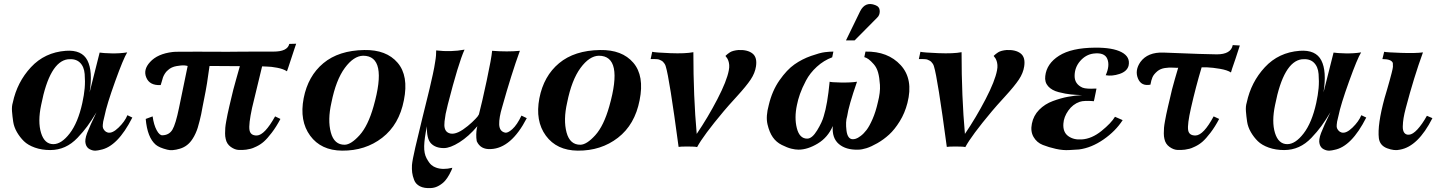

<svg xmlns="http://www.w3.org/2000/svg" viewBox="-20 -746 7310 975"><path d="M652 -149Q577 -1 490 15Q479 18 465.5 19Q452 20 436 12Q420 4 415 -15Q409 -35 422.5 -70.5Q436 -106 470 -176Q444 -133 423.5 -105Q403 -77 373.5 -46Q344 -15 309.5 0.5Q275 16 235 16Q192 16 157 3.5Q122 -9 101.5 -29Q81 -49 66 -75Q51 -101 47 -128Q43 -155 41 -180.5Q39 -206 45 -225Q67 -329 137 -404.5Q207 -480 314 -488Q396 -494 424 -439Q452 -384 435 -277L486 -479Q503 -476 546 -475Q589 -474 626 -480Q607 -450 564.5 -332Q522 -214 511 -158Q511 -157 508 -145.5Q505 -134 504 -128.5Q503 -123 502 -112Q501 -101 503.5 -95Q506 -89 511.5 -82.5Q517 -76 527 -73Q550 -67 582 -98Q614 -129 627 -161ZM398 -223Q407 -264 410 -298Q413 -332 410 -370Q407 -408 385.5 -428.5Q364 -449 325 -445Q232 -433 189 -213Q171 -128 188.5 -71Q206 -14 251 -14Q292 -14 334 -68.5Q376 -123 398 -223Z M1484 -524Q1481 -515 1476 -500.5Q1471 -486 1461 -455Q1451 -424 1444 -403.5Q1437 -383 1437 -384Q1419 -396 1387.5 -402Q1356 -408 1334 -408L1311 -409Q1285 -304 1260 -198Q1242 -114 1247 -85.5Q1252 -57 1285 -58Q1324 -60 1377 -155L1404 -142Q1383 -102 1360 -72Q1337 -42 1320 -27Q1303 -12 1282 -2Q1261 8 1253 9.5Q1245 11 1230 14Q1214 16 1193.5 15.5Q1173 15 1152 0Q1131 -15 1126 -41Q1123 -53 1123 -68.5Q1123 -84 1124 -97Q1125 -110 1129 -131.5Q1133 -153 1135.5 -165.5Q1138 -178 1144.5 -206Q1151 -234 1154 -246Q1163 -287 1179.5 -344.5Q1196 -402 1198 -410L1044 -411Q1032 -318 1017 -246Q1014 -233 1009 -205.5Q1004 -178 1001.5 -165.5Q999 -153 993.5 -131.5Q988 -110 984 -97Q980 -84 973 -68.5Q966 -53 958 -41Q934 -3 894 9Q854 21 829 14Q789 4 771 -11Q728 -48 720 -142L755 -155Q761 -112 775.5 -85Q790 -58 805 -59Q839 -60 855.5 -87.5Q872 -115 889 -198L933 -411Q926 -413 915 -414Q904 -415 877 -410.5Q850 -406 833 -390Q823 -382 816.5 -371Q810 -360 807.5 -352.5Q805 -345 801.5 -332Q798 -319 796 -314Q740 -311 723 -352Q706 -392 742 -431Q780 -473 857 -482Q866 -484 995 -483.5Q1124 -483 1136 -483Q1184 -484 1369 -484Q1440 -484 1449 -523Z M2031 -237Q2007 -113 1921 -46.5Q1835 20 1717 19Q1610 18 1555 -57Q1500 -132 1522 -247Q1544 -360 1622 -425Q1700 -490 1830 -492Q1942 -494 1999 -427.5Q2056 -361 2031 -237ZM1877 -206Q1950 -463 1824 -463Q1776 -462 1731 -401Q1686 -340 1663 -225Q1643 -137 1660 -73.5Q1677 -10 1731 -11Q1763 -12 1806 -59.5Q1849 -107 1877 -206Z M2655 -146Q2576 7 2472 11Q2420 14 2401 -29Q2398 -46 2398.5 -63Q2399 -80 2401 -92L2404 -105Q2360 -53 2313 -23.5Q2266 6 2234 6Q2192 6 2169 -17.5Q2146 -41 2148 -105Q2135 -43 2134 -4.5Q2133 34 2146.5 58.5Q2160 83 2171 92Q2182 101 2194 105Q2228 118 2277 106Q2276 110 2273.5 116.5Q2271 123 2261.5 140.5Q2252 158 2240.5 171.5Q2229 185 2209.5 196.5Q2190 208 2168 209Q2134 211 2112.5 200Q2091 189 2083 168Q2075 147 2073 130Q2071 113 2072 92Q2074 68 2089 2.5Q2104 -63 2125.5 -149.5Q2147 -236 2153 -261Q2156 -272 2162 -298Q2168 -324 2170.5 -335.5Q2173 -347 2178 -368.5Q2183 -390 2185 -403Q2187 -416 2190 -433Q2193 -450 2194 -463.5Q2195 -477 2195 -490Q2270 -481 2339 -494Q2308 -426 2254 -215Q2246 -183 2243 -167.5Q2240 -152 2237.5 -130Q2235 -108 2238.5 -95Q2242 -82 2251 -75Q2280 -54 2331 -88Q2357 -106 2377 -125Q2397 -144 2405 -154L2412 -165Q2427 -222 2451.5 -336.5Q2476 -451 2479 -488Q2557 -482 2620 -488Q2577 -370 2530 -202Q2514 -149 2515 -114.5Q2516 -80 2543 -73Q2557 -68 2581.5 -90Q2606 -112 2628 -159Z M3228 -237Q3204 -113 3118 -46.5Q3032 20 2914 19Q2807 18 2752 -57Q2697 -132 2719 -247Q2741 -360 2819 -425Q2897 -490 3027 -492Q3139 -494 3196 -427.5Q3253 -361 3228 -237ZM3074 -206Q3147 -463 3021 -463Q2973 -462 2928 -401Q2883 -340 2860 -225Q2840 -137 2857 -73.5Q2874 -10 2928 -11Q2960 -12 3003 -59.5Q3046 -107 3074 -206Z M3819 -409Q3814 -375 3792 -342Q3770 -309 3722 -256.5Q3674 -204 3655 -181Q3551 -57 3520 1Q3511 -2 3473 -2Q3435 -2 3426 0Q3379 -351 3361 -408Q3359 -416 3355 -422Q3351 -428 3347 -432Q3343 -436 3337 -439Q3331 -442 3327 -443.5Q3323 -445 3315 -445.5Q3307 -446 3304.5 -446Q3302 -446 3293.5 -446Q3285 -446 3284 -446L3292 -483Q3308 -479 3384 -476Q3460 -473 3501 -481Q3501 -254 3518 -66Q3575 -150 3623 -242.5Q3671 -335 3681 -389Q3684 -404 3683 -416Q3682 -428 3679 -436.5Q3676 -445 3672.5 -450.5Q3669 -456 3666 -459L3664 -462L3667 -465Q3670 -468 3675 -472Q3680 -476 3687 -480.5Q3694 -485 3705.5 -488Q3717 -491 3730 -492Q3776 -494 3801 -474.5Q3826 -455 3819 -409Z M4433 -655 4320 -541H4276L4348 -689Q4374 -740 4425 -720Q4447 -712 4447.5 -690Q4448 -668 4433 -655ZM4588 -223Q4575 -172 4549 -130Q4523 -88 4495 -62.5Q4467 -37 4435.5 -19Q4404 -1 4380 6.5Q4356 14 4338 14Q4276 16 4240 -14.5Q4204 -45 4209 -106Q4184 -48 4132.5 -17Q4081 14 4035 14Q4019 14 3998.5 9Q3978 4 3950 -10Q3922 -24 3904.5 -49Q3887 -74 3877.5 -114.5Q3868 -155 3884 -213Q3901 -285 3938.5 -338.5Q3976 -392 4014.5 -419Q4053 -446 4098.5 -462Q4144 -478 4168.5 -481Q4193 -484 4212 -484L4206 -455Q4163 -439 4128 -407Q4093 -375 4073 -337Q4053 -299 4042.5 -269Q4032 -239 4027 -213Q4013 -148 4026.5 -95Q4040 -42 4079 -42Q4104 -42 4129.5 -84Q4155 -126 4163 -156Q4182 -216 4193 -331Q4200 -328 4249.5 -327Q4299 -326 4332 -331Q4289 -207 4282 -156Q4273 -128 4278.5 -83.5Q4284 -39 4311 -39Q4317 -39 4326 -41.5Q4335 -44 4350.5 -55.5Q4366 -67 4380.5 -86Q4395 -105 4411 -141.5Q4427 -178 4438 -227Q4451 -277 4448.5 -315Q4446 -353 4439 -378Q4432 -403 4417 -420Q4402 -437 4391 -445Q4380 -453 4369 -456L4375 -484Q4489 -486 4554 -415Q4619 -344 4588 -223Z M5181 -409Q5176 -375 5154 -342Q5132 -309 5084 -256.5Q5036 -204 5017 -181Q4913 -57 4882 1Q4873 -2 4835 -2Q4797 -2 4788 0Q4741 -351 4723 -408Q4721 -416 4717 -422Q4713 -428 4709 -432Q4705 -436 4699 -439Q4693 -442 4689 -443.5Q4685 -445 4677 -445.5Q4669 -446 4666.5 -446Q4664 -446 4655.5 -446Q4647 -446 4646 -446L4654 -483Q4670 -479 4746 -476Q4822 -473 4863 -481Q4863 -254 4880 -66Q4937 -150 4985 -242.5Q5033 -335 5043 -389Q5046 -404 5045 -416Q5044 -428 5041 -436.5Q5038 -445 5034.5 -450.5Q5031 -456 5028 -459L5026 -462L5029 -465Q5032 -468 5037 -472Q5042 -476 5049 -480.5Q5056 -485 5067.5 -488Q5079 -491 5092 -492Q5138 -494 5163 -474.5Q5188 -455 5181 -409Z M5711 -412Q5703 -383 5665 -370.5Q5627 -358 5595 -364Q5617 -413 5603 -447Q5589 -481 5533 -474Q5494 -469 5465.5 -436.5Q5437 -404 5437 -360Q5437 -319 5477 -301Q5487 -297 5504.5 -296Q5522 -295 5535 -296H5548Q5548 -295 5547.5 -293Q5547 -291 5546 -286Q5545 -281 5544 -275.5Q5543 -270 5541.5 -263.5Q5540 -257 5539 -251.5Q5538 -246 5537 -241.5Q5536 -237 5535 -234V-232L5523 -233Q5510 -234 5492.5 -233.5Q5475 -233 5463 -229Q5428 -217 5405 -184.5Q5382 -152 5380 -118Q5377 -75 5404.5 -55Q5432 -35 5473 -38Q5524 -41 5573.5 -81Q5623 -121 5642 -153L5681 -136Q5645 -80 5583.5 -37.5Q5522 5 5459 13Q5441 14 5409.5 16Q5378 18 5342 10Q5306 2 5275.5 -10Q5245 -22 5228.5 -50.5Q5212 -79 5220 -118Q5228 -159 5257 -188.5Q5286 -218 5327 -233Q5368 -248 5403 -254.5Q5438 -261 5475 -263Q5444 -264 5418 -266.5Q5392 -269 5356.5 -278Q5321 -287 5302.5 -308Q5284 -329 5288 -360Q5295 -423 5358 -463Q5421 -503 5540 -504Q5630 -505 5675.5 -481Q5721 -457 5711 -412Z M6276 -515Q6273 -506 6268.5 -492Q6264 -478 6254 -447.5Q6244 -417 6237 -398L6231 -378Q6213 -390 6175.5 -396.5Q6138 -403 6110 -404H6082Q6052 -304 6028 -198Q6009 -114 6013.5 -85.5Q6018 -57 6052 -58Q6092 -60 6143 -155L6171 -142Q6150 -102 6127 -72Q6104 -42 6087 -27Q6070 -12 6049 -2Q6028 8 6020 9.5Q6012 11 5997 14Q5981 16 5960.5 15.5Q5940 15 5919 0Q5898 -15 5893 -41Q5890 -53 5890 -68.5Q5890 -84 5891 -97Q5892 -110 5896 -131.5Q5900 -153 5902.5 -165.5Q5905 -178 5911.5 -206Q5918 -234 5921 -246Q5930 -289 5946 -344Q5962 -399 5963 -402Q5960 -401 5938.5 -402.5Q5917 -404 5895 -400.5Q5873 -397 5858 -385Q5839 -369 5832.5 -354Q5826 -339 5822 -316Q5775 -307 5758.5 -348Q5742 -389 5771 -431Q5808 -482 5889 -479Q6111 -470 6159 -470Q6231 -470 6240 -517Z M6918 -149Q6843 -1 6756 15Q6745 18 6731.5 19Q6718 20 6702 12Q6686 4 6681 -15Q6675 -35 6688.5 -70.5Q6702 -106 6736 -176Q6710 -133 6689.5 -105Q6669 -77 6639.5 -46Q6610 -15 6575.5 0.5Q6541 16 6501 16Q6458 16 6423 3.5Q6388 -9 6367.5 -29Q6347 -49 6332 -75Q6317 -101 6313 -128Q6309 -155 6307 -180.5Q6305 -206 6311 -225Q6333 -329 6403 -404.5Q6473 -480 6580 -488Q6662 -494 6690 -439Q6718 -384 6701 -277L6752 -479Q6769 -476 6812 -475Q6855 -474 6892 -480Q6873 -450 6830.5 -332Q6788 -214 6777 -158Q6777 -157 6774 -145.5Q6771 -134 6770 -128.5Q6769 -123 6768 -112Q6767 -101 6769.5 -95Q6772 -89 6777.5 -82.5Q6783 -76 6793 -73Q6816 -67 6848 -98Q6880 -129 6893 -161ZM6664 -223Q6673 -264 6676 -298Q6679 -332 6676 -370Q6673 -408 6651.5 -428.5Q6630 -449 6591 -445Q6498 -433 6455 -213Q6437 -128 6454.5 -71Q6472 -14 6517 -14Q6558 -14 6600 -68.5Q6642 -123 6664 -223Z M7254 -146Q7181 -2 7089 14Q7061 21 7024 7Q6987 -7 6982 -44Q6974 -112 7011 -248Q7016 -264 7024 -292Q7032 -320 7036.5 -336Q7041 -352 7047 -375.5Q7053 -399 7053.5 -407Q7054 -415 7053 -426Q7046 -446 7000 -446L7009 -483Q7021 -480 7095 -477.5Q7169 -475 7206 -480Q7160 -354 7119 -198Q7111 -168 7107.5 -146.5Q7104 -125 7103.5 -104Q7103 -83 7111 -72Q7119 -61 7135 -62Q7154 -63 7178 -89Q7202 -115 7226 -158Z"/></svg>

Font: GFS Artemisia
Style: Bold Italic
Weight: 700
Italic angle: -12°
Designer: Designed by Takis Katsoulidis and George D. Matthiopoulos.
Foundry: Designed by Takis Katsoulidis and George D. Matthiopoulos.
Version: Version 1.0